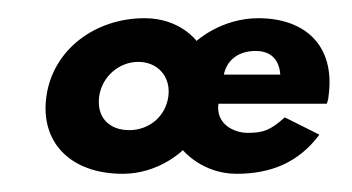

<svg xmlns="http://www.w3.org/2000/svg" viewBox="-20 -187 387 211"><path d="M89 -81C92 -103 111 -119 132 -119C153 -119 168 -103 165 -81C162 -59 144 -44 122 -44C99 -44 86 -59 89 -81ZM226 -105C229 -120 241 -131 261 -131C278 -131 287 -121 288 -105ZM339 -73C340 -75 341 -79 341 -81C349 -138 314 -167 264 -167C223 -167 196 -142 196 -142C196 -142 178 -167 139 -167C84 -167 38 -132 31 -81C24 -32 56 4 115 4C155 4 181 -22 181 -22C181 -22 202 4 240 4C277 4 308 -8 331 -39L293 -58C277 -44 270 -41 252 -41C238 -41 217 -50 220 -73Z"/></svg>

Font: Hussar Tani
Style: DwaKurs
Weight: 700
Foundry: Cannot Into Space Fonts
Version: Version 0.92